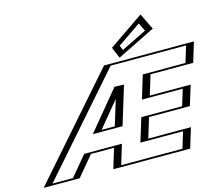

<svg xmlns="http://www.w3.org/2000/svg" viewBox="-147 -1344 1797 1544"><g transform="rotate(-15 751.5 -572.5)"><path d="M830.4 -635 737.1 -330H578.4ZM445.4 -165 307.5 0H55L778.5 -825H1478.5L1428 -660H1073L1022.9 -496H1362.9L1312.4 -331H972.4L921.7 -165H1276.7L1226.2 0H636.2L686.7 -165ZM875.8 -947 908.2 -870 1188.4 -1008 1132.6 -1123ZM864.1 -696.3 549.1 -315H747.6ZM441 -180 303.1 -15H85.4L782.6 -810H1458.9L1417.6 -675H1062.6L1003.3 -481H1343.3L1302 -346H962L902.1 -150H1257.1L1215.8 -15H655.8L706.3 -180ZM895.3 -944.7 1124 -1101.4 1167.2 -1012.3 918.5 -889.8ZM864.1 -696.3 747.6 -315H549.1ZM441 -180H706.3L655.8 -15H1215.8L1257.1 -150H902.1L962 -346H1302L1343.3 -481H1003.3L1062.6 -675H1417.6L1458.9 -810H782.6L85.4 -15H303.1ZM895.3 -944.7 918.5 -889.8 1167.2 -1012.3 1124 -1101.4ZM830.4 -635 578.4 -330H737.1ZM445.4 -165H686.7L636.2 0H1226.2L1276.7 -165H921.7L972.4 -331H1312.4L1362.9 -496H1022.9L1073 -660H1428L1478.5 -825H778.5L55 0H307.5ZM875.8 -947 1132.6 -1123 1188.4 -1008 908.2 -870ZM792 -637.9 525.2 -315H772.6L870.4 -635ZM417.2 -180 279.3 -15H109.1L806.2 -810H1433.9L1392.6 -675H1037.6L978.3 -481H1318.3L1277 -346H937L877.1 -150H1232.1L1190.8 -15H680.8L731.3 -180ZM917.7 -945.9 1112.2 -1079.1 1145.6 -1010.3 934.4 -906.3ZM776.7 -541.2 712.1 -330H602.2ZM469.2 -165H661.7L611.2 0H1251.2L1301.7 -165H946.7L997.4 -331H1337.4L1387.9 -496H1047.9L1098 -660H1453L1503.5 -825H754.8L31.4 0H331.3ZM853.4 -945.8 892.3 -853.4 1210.1 -1009.9 1144.4 -1145.3Z"/></g></svg>

Font: Hussar Outliner
Style: Obl
Weight: 700
Foundry: Cannot Into Space Fonts
Version: Version 0.92